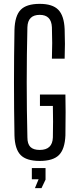

<svg xmlns="http://www.w3.org/2000/svg" viewBox="-20 -827 393 995"><path d="M186 7Q117 7 87 -23.5Q57 -54 55 -125Q50 -400 55 -672Q57 -745 87 -776Q117 -807 186 -807Q252 -807 282 -776.5Q312 -746 315 -676Q318 -599 315 -523H249Q252 -604 249 -686Q246 -750 186 -750Q124 -750 122 -686Q115 -400 122 -115Q122 -81 137.5 -65.5Q153 -50 186 -50Q252 -50 254 -115Q256 -196 254 -278H187V-337H319Q320 -298 320 -246.5Q320 -195 319 -125Q316 -54 285.5 -23.5Q255 7 186 7ZM145 102V44H216V104L195 148H161L180 102Z"/></svg>

Font: Big Shoulders Display
Style: Regular
Weight: 400
Designer: Patric King
Foundry: XO Type Co
Version: Version 1.000; ttfautohint (v1.8.2)